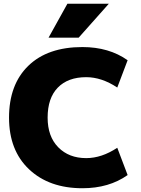

<svg xmlns="http://www.w3.org/2000/svg" viewBox="-20 -990 751 1020"><path d="M398 -790H238L338 -970H558ZM418 10Q241 10 134.5 -90.5Q28 -191 28 -365Q28 -541 130.5 -640.5Q233 -740 418 -740Q559 -740 658 -670L603 -525Q520 -580 438 -580Q341 -580 287 -524.5Q233 -469 233 -365Q233 -265 289.5 -207.5Q346 -150 438 -150Q520 -150 603 -205L658 -60Q559 10 418 10Z"/></svg>

Font: Mplus 1p Black
Style: Regular
Weight: 900
Version: Version 1.061